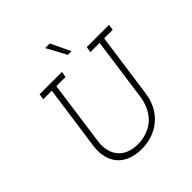

<svg xmlns="http://www.w3.org/2000/svg" viewBox="-232 -1050 1224 1224"><g transform="rotate(-45 380.0 -437.5)"><path d="M134 -700H335L329 -661H246L186 -229Q179 -181 188.5 -144Q198 -107 220 -82Q242 -57 276 -44Q310 -31 352 -31Q394 -31 432 -44Q470 -57 500 -82Q529 -108 548.5 -144.5Q568 -181 576 -229L636 -661H553L559 -700H760L754 -661H677L616 -226Q608 -169 584 -125Q560 -81 524 -52Q488 -22 443 -7Q398 8 347.5 8Q297 8 256 -7Q215 -22 187 -52Q160 -81 148 -125Q136 -169 144 -226L205 -661H128ZM409 -883Q425 -850 440.5 -816.5Q456 -783 472 -750H439Q421 -783 403.5 -816.5Q386 -850 367 -883Z"/></g></svg>

Font: Josefin Slab
Style: Italic
Weight: 400
Italic angle: -12°
Designer: Santiago Orozco
Foundry: Typemade
Version: Version 2.000